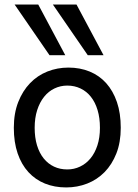

<svg xmlns="http://www.w3.org/2000/svg" viewBox="-20 -801 597 833"><path d="M130.4 -246.6Q130.4 -204.1 140.6 -170.4Q150.9 -136.7 169.7 -113.5Q188.5 -90.3 214.4 -78.1Q240.2 -65.9 272 -65.9Q301.3 -65.9 327.1 -78.1Q353 -90.3 372.3 -113.5Q391.6 -136.7 402.6 -170.4Q413.6 -204.1 413.6 -246.6Q413.6 -289.6 403.3 -323.5Q393.1 -357.4 374.3 -381.1Q355.5 -404.8 329.3 -417.2Q303.2 -429.7 272 -429.7Q242.2 -429.7 216.3 -417.2Q190.4 -404.8 171.4 -381.1Q152.3 -357.4 141.4 -323.5Q130.4 -289.6 130.4 -246.6ZM40 -246.6Q40 -309.6 59.1 -358.2Q78.1 -406.7 110.4 -440.2Q142.6 -473.6 185.5 -490.7Q228.5 -507.8 276.9 -507.8Q327.1 -507.8 368.9 -490.7Q410.6 -473.6 440.7 -440.2Q470.7 -406.7 487.3 -358.2Q503.9 -309.6 503.9 -246.6Q503.9 -183.6 484.9 -135.3Q465.8 -86.9 433.6 -54.2Q401.4 -21.5 358.4 -4.6Q315.4 12.2 267.1 12.2Q216.8 12.2 175 -4.6Q133.3 -21.5 103.3 -54.2Q73.2 -86.9 56.6 -135.3Q40 -183.6 40 -246.6ZM312 -781.2 429.2 -561.5H360.8L209.5 -781.2ZM146 -781.2 263.2 -561.5H194.8L43.5 -781.2Z"/></svg>

Font: Andika Compact
Style: Regular
Weight: 400
Designer: Victor Gaultney, Annie Olsen, Julie Remington, Don Collingsworth, Eric Hays, Becca Hirsbrunner
Foundry: SIL International
Version: Version 5.000 ; LnSpcTght